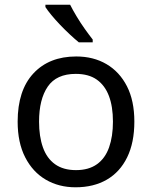

<svg xmlns="http://www.w3.org/2000/svg" viewBox="-20 -786 645 816"><path d="M551 -269Q551 -180 520.5 -117.5Q490 -55 434 -22.5Q378 10 301 10Q230 10 174.5 -22.5Q119 -55 87 -117.5Q55 -180 55 -269Q55 -402 122 -474Q189 -546 304 -546Q377 -546 432.5 -513.5Q488 -481 519.5 -419.5Q551 -358 551 -269ZM146 -269Q146 -206 162.5 -159.5Q179 -113 214 -88Q249 -63 303 -63Q357 -63 392 -88Q427 -113 443.5 -159.5Q460 -206 460 -269Q460 -333 443 -378Q426 -423 391.5 -447.5Q357 -472 302 -472Q220 -472 183 -418Q146 -364 146 -269ZM278 -766Q289 -744 305.5 -716.5Q322 -689 340.5 -663Q359 -637 374 -618V-606H315Q298 -620 277 -639.5Q256 -659 235.5 -680.5Q215 -702 198.5 -722Q182 -742 173 -756V-766Z"/></svg>

Font: Noto Sans Cham
Style: Regular
Weight: 400
Designer: Monotype Design Team
Foundry: Monotype Imaging Inc.
Version: Version 2.002